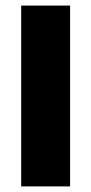

<svg xmlns="http://www.w3.org/2000/svg" viewBox="-20 -665 328 690"><path d="M56.2 4.9V-645H231.9V4.9Z"/></svg>

Font: LT Superior Black
Style: Regular
Weight: 900
Designer: Daniel Lyons
Foundry: LyonsType
Version: Version 2.005